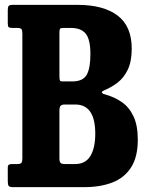

<svg xmlns="http://www.w3.org/2000/svg" viewBox="-20 -770 597 790"><path d="M327 0H34Q19.5 0 15.8 -5Q12 -10 12 -24.5V-79Q12 -89.5 16.2 -92.2Q20.5 -95 30 -95H50.5Q64 -95 68 -99.8Q72 -104.5 72 -118V-632.5Q72 -646 68 -650.5Q64 -655 50.5 -655H33Q19.5 -655 15.8 -658.2Q12 -661.5 12 -674.5V-729Q12 -741.5 16 -745.8Q20 -750 32 -750H299.5Q405.5 -750 463.8 -706Q522 -662 522 -570Q522 -518 506.2 -484.5Q490.5 -451 465.2 -431.2Q440 -411.5 411.5 -399.5Q386 -389 412.5 -381.5Q450.5 -371 481 -350Q511.5 -329 529.2 -291.5Q547 -254 547 -195Q547 -124 519.2 -81Q491.5 -38 442 -19Q392.5 0 327 0ZM236 -435H277Q321 -435 336.5 -461.8Q352 -488.5 352 -547.5Q352 -607 333 -631Q314 -655 272 -655H241Q229 -655 226.8 -651.5Q224.5 -648 224.5 -636V-460Q224.5 -443 226.5 -439Q228.5 -435 236 -435ZM289.5 -95Q331.5 -95 351.8 -128Q372 -161 372 -220Q372 -340 289.5 -340H247Q234 -340 229.2 -334.5Q224.5 -329 224.5 -315.5V-118.5Q224.5 -104.5 229 -99.8Q233.5 -95 247.5 -95Z"/></svg>

Font: Besley* Condensed
Style: Bold
Weight: 700
Width: 3
Designer: Owen Earl
Foundry: indestructible type*
Version: Version 3.000; ttfautohint (v1.8.3)